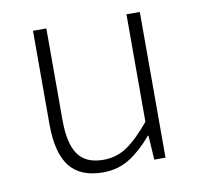

<svg xmlns="http://www.w3.org/2000/svg" viewBox="-62 -545 653 623"><g transform="rotate(-10 264.5 -234.0)"><path d="M230 12Q155 12 120 -33Q85 -78 85 -172V-480H129V-178Q129 -101 154.5 -64.5Q180 -28 238 -28Q281 -28 316 -51.5Q351 -75 393 -126V-480H437V0H400L395 -80H393Q358 -38 319 -13Q280 12 230 12Z"/></g></svg>

Font: Giro Light
Style: Regular
Weight: 300
Designer: Paul D. Hunt
Foundry: Adobe Systems Incorporated
Version: Version 1.000;PS 1.0;hotconv 1.0.88;makeotf.lib2.5.647800